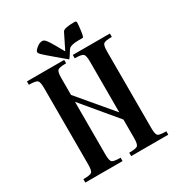

<svg xmlns="http://www.w3.org/2000/svg" viewBox="-197 -1009 1088 1151"><g transform="rotate(-30 346.5 -433.0)"><path d="M452.1 -758.8H479.5C484 -758.8 488.1 -772.1 491.7 -798.8C495.3 -825.5 497.1 -844.7 497.1 -856.4C497.1 -863 492.8 -866.2 484.4 -866.2C434.9 -866.2 407.2 -860 401.4 -847.7L348.6 -741.2C344.7 -747.7 335 -765 319.3 -793C303.7 -821 291.8 -839.8 283.7 -849.6C275.6 -859.4 267.6 -864.3 259.8 -864.3C246.7 -864.3 233.6 -858.7 220.2 -847.7C206.9 -836.6 200.2 -827.8 200.2 -821.3C200.2 -819.3 200.7 -817.4 201.7 -815.4C202.6 -813.5 204.1 -811.2 206.1 -808.6C208 -806 210.4 -803.4 213.4 -800.8C216.3 -798.2 220.2 -794.6 225.1 -790C230 -785.5 234.9 -781.1 239.7 -776.9C244.6 -772.6 251.1 -767.1 259.3 -760.3C267.4 -753.4 275.2 -746.7 282.7 -740.2C290.2 -733.7 299.8 -725.6 311.5 -715.8C323.2 -706.1 334.6 -696.6 345.7 -687.5C353.5 -697.3 361.2 -708.5 368.7 -721.2C376.1 -733.9 381.8 -741.9 385.7 -745.1C389.6 -748.4 396.6 -751.5 406.7 -754.4C416.8 -757.3 432 -758.8 452.1 -758.8ZM565.4 -85.9V-613.3C565.4 -642.6 569 -660.5 576.2 -667C583.3 -673.5 602.5 -676.8 633.8 -676.8V-700.2H377V-676.8C408.9 -676.8 428.4 -673.3 435.5 -666.5C442.7 -659.7 446.3 -641.9 446.3 -613.3V-262.7L248 -498V-613.3C248 -641.9 251.6 -659.7 258.8 -666.5C266 -673.3 285.5 -676.8 317.4 -676.8V-700.2H59.6V-676.8C91.5 -676.8 111 -673.3 118.2 -666.5C125.3 -659.7 128.9 -641.9 128.9 -613.3V-85.9C128.9 -57.3 125.3 -39.7 118.2 -33.2C111 -26.7 91.5 -23.4 59.6 -23.4V0H317.4V-23.4C285.5 -23.4 266 -26.7 258.8 -33.2C251.6 -39.7 248 -57.3 248 -85.9V-450.2L446.3 -212.9V-85.9C446.3 -57.3 442.7 -39.7 435.5 -33.2C428.4 -26.7 408.9 -23.4 377 -23.4V0H633.8V-23.4C601.9 -23.4 582.5 -26.7 575.7 -33.2C568.8 -39.7 565.4 -57.3 565.4 -85.9Z"/></g></svg>

Font: TriodPostnaja
Style: Medium
Weight: 500
Version: 20110805; ttfautohint (v0.96) -l 8 -r 50 -G 200 -x 14 -w "G"